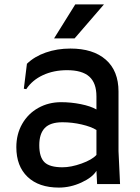

<svg xmlns="http://www.w3.org/2000/svg" viewBox="-20 -834 636 870"><path d="M257 -371Q302 -371 346.5 -362Q391 -353 417 -338V-397Q417 -458 384.5 -487Q352 -516 284 -516Q223 -516 174.5 -493.5Q126 -471 99 -430L88 -432L102 -545Q136 -578 187.5 -596Q239 -614 299 -614Q402 -614 459.5 -563.5Q517 -513 517 -419V-149L524 0H420L417 -60Q399 -30 349 -7Q299 16 247 16Q156 16 105 -32.5Q54 -81 54 -167Q54 -226 80.5 -272.5Q107 -319 153.5 -345Q200 -371 257 -371ZM263 -76Q302 -76 349.5 -93Q397 -110 417 -132V-245Q393 -260 350 -270Q307 -280 263 -280Q208 -280 183 -254Q158 -228 158 -176Q158 -122 181.5 -99Q205 -76 263 -76ZM451 -814 318 -660H225L321 -814Z"/></svg>

Font: Farro
Style: Regular
Weight: 400
Designer: Aceler Chua
Foundry: Grayscale Limited
Version: Version 1.101